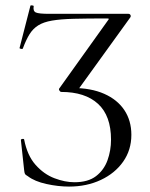

<svg xmlns="http://www.w3.org/2000/svg" viewBox="-20 -676 554 708"><path d="M234.6 12Q194.6 12 151.3 2.5Q108 -7 83 -26Q74 -31 72 -35Q70 -39 69 -49L57 -160Q57 -162.8 62.5 -163.8Q68 -164.8 69 -161.8Q80.4 -102.8 111.1 -68.2Q141.8 -33.6 180.7 -18.8Q219.6 -4 254.6 -4Q304.8 -4 334.1 -26.5Q363.4 -49 376.4 -85Q389.4 -121 389.4 -161Q389.4 -249 341.6 -293Q293.8 -337 205.6 -337Q202.4 -337 199.4 -341.5Q196.4 -346 198 -349L377.4 -600Q382.2 -605.8 380.9 -606.9Q379.6 -608 372.6 -608Q300.8 -608 251.8 -606.7Q202.8 -605.4 171.6 -600Q140.4 -594.6 121.1 -582.5Q101.8 -570.4 89.1 -550.1Q76.4 -529.8 64.2 -497.2Q63.2 -494.4 57.2 -495.8Q51.2 -497.2 52.2 -499.4L92.2 -655Q93.2 -657 99.2 -656Q105.2 -655 104.2 -653Q101.2 -635 112.2 -630Q123.2 -625 161.2 -625Q192.2 -625 218.4 -625Q244.6 -625 274.9 -625Q305.2 -625 347.8 -625Q390.4 -625 453.6 -625Q458.6 -625 461 -620.8Q463.4 -616.6 460.6 -612L266 -342.4L247.4 -351.6Q315.6 -351.6 364.2 -330.1Q412.8 -308.6 438.6 -269.9Q464.4 -231.2 464.4 -178.8Q464.4 -123 434.2 -80Q404 -37 351.8 -12.5Q299.6 12 234.6 12Z"/></svg>

Font: Cormorant Light
Style: Regular
Weight: 300
Designer: Christian Thalmann (Catharsis Fonts)
Foundry: Catharsis Fonts
Version: Version 4.000